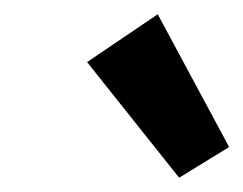

<svg xmlns="http://www.w3.org/2000/svg" viewBox="-20 -737 341 269"><path d="M231 -488 102 -650 201 -717 301 -531Z"/></svg>

Font: EauTest
Style: Bold Italic
Weight: 700
Italic angle: -12°
Designer: Christian Thalmann (Catharsis Fonts)
Version: Version 0.001;PS 000.001;hotconv 1.0.88;makeotf.lib2.5.64775